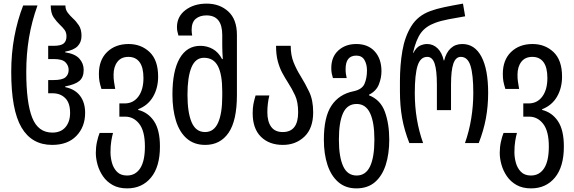

<svg xmlns="http://www.w3.org/2000/svg" viewBox="-20 -790 3170 1060"><path d="M268 10Q155 10 98.5 -86.5Q42 -183 42 -393Q42 -494 59 -586Q76 -678 108 -760H187Q155 -671 140 -581Q125 -491 125 -393Q125 -224 157.5 -141Q190 -58 269 -58Q316 -58 341.5 -88Q367 -118 367 -167Q367 -222 340 -248.5Q313 -275 271 -275H246V-348H275Q323 -348 341 -363Q359 -378 359 -404Q359 -428 341.5 -446Q324 -464 278 -464H246V-537H275Q316 -537 331.5 -550Q347 -563 347 -589Q347 -611 336.5 -625Q326 -639 311 -653Q293 -670 276.5 -693.5Q260 -717 260 -760H341Q341 -737 353.5 -720.5Q366 -704 382 -689Q400 -673 415 -650.5Q430 -628 430 -592Q430 -557 408.5 -535Q387 -513 340 -505V-501Q394 -493 418 -466.5Q442 -440 442 -404Q442 -363 418 -343Q394 -323 340 -313V-309Q394 -298 422 -261Q450 -224 450 -167Q450 -90 402 -40Q354 10 268 10Z M682 250Q635 250 602 231.5Q569 213 548.5 183Q528 153 518.5 119Q509 85 509 54Q509 22 515.5 -7.5Q522 -37 530 -56H604Q599 -39 594.5 -12Q590 15 590 51Q590 79 598 108.5Q606 138 626 158.5Q646 179 681 179Q728 179 754 139Q780 99 780 19Q780 -66 749 -106Q718 -146 671 -146H639V-219H668Q716 -219 744 -257Q772 -295 772 -359Q772 -418 750.5 -447Q729 -476 689 -476Q649 -476 628 -448.5Q607 -421 607 -377Q607 -354 609.5 -339Q612 -324 616 -299H540Q532 -325 529 -341.5Q526 -358 526 -382Q526 -459 571.5 -503Q617 -547 690 -547Q759 -547 806 -502.5Q853 -458 853 -367Q853 -304 825 -256Q797 -208 743 -187V-183Q797 -170 830 -121.5Q863 -73 863 19Q863 131 813.5 190.5Q764 250 682 250Z M1113 10Q1052 10 1011.5 -25Q971 -60 951.5 -123Q932 -186 932 -268Q932 -399 972 -468Q1012 -537 1086 -537Q1123 -537 1154.5 -519.5Q1186 -502 1206 -464H1210Q1207 -509 1207 -538V-597Q1207 -705 1120 -705Q1083 -705 1060.5 -686Q1038 -667 1038 -625Q1038 -611 1041 -594H965Q961 -607 959 -618Q957 -629 957 -640Q957 -699 1004 -734.5Q1051 -770 1121 -770Q1193 -770 1240.5 -726.5Q1288 -683 1288 -597V-266Q1288 -124 1242 -57Q1196 10 1113 10ZM1112 -61Q1161 -61 1184 -112.5Q1207 -164 1207 -259V-286Q1207 -379 1183 -425Q1159 -471 1106 -471Q1059 -471 1037 -418Q1015 -365 1015 -267Q1015 -169 1038 -115Q1061 -61 1112 -61Z M1542 10Q1466 10 1420.5 -35Q1375 -80 1375 -165Q1375 -194 1379 -215Q1383 -236 1391 -263H1467Q1456 -218 1456 -170Q1456 -119 1477 -90Q1498 -61 1541 -61Q1626 -61 1626 -170Q1626 -227 1609 -263.5Q1592 -300 1570 -334Q1554 -359 1539 -386.5Q1524 -414 1514 -450.5Q1504 -487 1504 -537H1585Q1585 -485 1601 -445.5Q1617 -406 1639 -371Q1665 -329 1687 -283Q1709 -237 1709 -170Q1709 -82 1661 -36Q1613 10 1542 10Z M1947 250Q1888 250 1848 215.5Q1808 181 1788 120.5Q1768 60 1768 -19Q1768 -144 1810 -207Q1852 -270 1931 -286Q1979 -296 1992.5 -327.5Q2006 -359 2006 -401Q2006 -435 1992 -459Q1978 -483 1947 -483Q1888 -483 1888 -409Q1888 -394 1889.5 -383Q1891 -372 1894 -359H1818Q1814 -372 1811.5 -384.5Q1809 -397 1809 -414Q1809 -476 1848 -511.5Q1887 -547 1947 -547Q2012 -547 2049 -506Q2086 -465 2086 -397Q2086 -360 2071.5 -323.5Q2057 -287 2017 -267V-264Q2081 -239 2105 -172.5Q2129 -106 2129 -19Q2129 60 2109.5 120.5Q2090 181 2050 215.5Q2010 250 1947 250ZM1949 179Q1999 179 2023 128.5Q2047 78 2047 -19Q2047 -115 2023 -165.5Q1999 -216 1949 -216Q1897 -216 1874 -165.5Q1851 -115 1851 -19Q1851 76 1874.5 127.5Q1898 179 1949 179Z M2240 0Q2212 -71 2200 -138.5Q2188 -206 2188 -285V-342Q2188 -431 2201.5 -509.5Q2215 -588 2251 -646Q2287 -704 2356 -729Q2388 -741 2433 -750.5Q2478 -760 2536 -770L2548 -700Q2500 -692 2456 -683.5Q2412 -675 2383 -664Q2331 -645 2304 -608.5Q2277 -572 2260 -498H2262Q2279 -529 2299 -538Q2319 -547 2338 -547Q2371 -547 2395.5 -523.5Q2420 -500 2430 -456H2432Q2443 -500 2468.5 -523.5Q2494 -547 2532 -547Q2601 -547 2638 -477Q2675 -407 2675 -277Q2675 -204 2662.5 -136.5Q2650 -69 2623 0H2547Q2570 -65 2581.5 -135.5Q2593 -206 2593 -277Q2593 -378 2577.5 -427Q2562 -476 2524 -476Q2496 -476 2483 -439Q2470 -402 2470 -322V-182H2392V-322Q2392 -402 2379.5 -439Q2367 -476 2339 -476Q2301 -476 2285.5 -427.5Q2270 -379 2270 -276Q2270 -128 2316 0Z M2912 250Q2865 250 2832 231.5Q2799 213 2778.5 183Q2758 153 2748.5 119Q2739 85 2739 54Q2739 22 2745.5 -7.5Q2752 -37 2760 -56H2834Q2829 -39 2824.5 -12Q2820 15 2820 51Q2820 79 2828 108.5Q2836 138 2856 158.5Q2876 179 2911 179Q2958 179 2984 139Q3010 99 3010 19Q3010 -66 2979 -106Q2948 -146 2901 -146H2869V-219H2898Q2946 -219 2974 -257Q3002 -295 3002 -359Q3002 -418 2980.5 -447Q2959 -476 2919 -476Q2879 -476 2858 -448.5Q2837 -421 2837 -377Q2837 -354 2839.5 -339Q2842 -324 2846 -299H2770Q2762 -325 2759 -341.5Q2756 -358 2756 -382Q2756 -459 2801.5 -503Q2847 -547 2920 -547Q2989 -547 3036 -502.5Q3083 -458 3083 -367Q3083 -304 3055 -256Q3027 -208 2973 -187V-183Q3027 -170 3060 -121.5Q3093 -73 3093 19Q3093 131 3043.5 190.5Q2994 250 2912 250Z"/></svg>

Font: Noto Sans Georgian ExtraCondensed
Style: Regular
Weight: 400
Width: 2
Designer: Monotype Design Team, Akaki Razmadze
Foundry: Google LLC
Version: Version 2.005; ttfautohint (v1.8.4.7-5d5b)